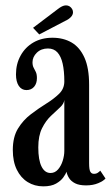

<svg xmlns="http://www.w3.org/2000/svg" viewBox="-20 -666 404 697"><path d="M137 10.5Q105.5 10.5 80.5 -5Q55.5 -20.5 41 -50Q26.5 -79.5 26.5 -121.5Q26.5 -168.5 45.2 -199.2Q64 -230 92 -251.2Q120 -272.5 147.8 -289.8Q175.5 -307 194.5 -325.5Q213.5 -344 213.5 -370.5Q213.5 -408 207.5 -434.8Q201.5 -461.5 188.5 -475.8Q175.5 -490 154 -490Q129.5 -490 113.8 -474.8Q98 -459.5 98 -440Q98 -428 102 -420.5Q106 -413 110 -404.8Q114 -396.5 114 -382.5Q114 -363 103.8 -351Q93.5 -339 76 -339Q58.5 -339 48.2 -354.2Q38 -369.5 38 -396Q38 -434 54.8 -464.2Q71.5 -494.5 101.2 -511.8Q131 -529 170.5 -529Q210 -529 239.8 -511.8Q269.5 -494.5 286.5 -457Q303.5 -419.5 303.5 -358V-73.5Q303.5 -50.5 307.8 -42.8Q312 -35 321 -35Q329.5 -35 335.2 -39Q341 -43 344 -46.5L363 -18Q355.5 -9 336.5 -1Q317.5 7 292.5 7Q267.5 7 252.8 -0.5Q238 -8 230.8 -19.5Q223.5 -31 221.5 -42.5Q219 -35 210 -22.2Q201 -9.5 183.5 0.5Q166 10.5 137 10.5ZM163.5 -38Q179.5 -38 190.8 -51Q202 -64 207.8 -82.8Q213.5 -101.5 213.5 -118V-303Q212 -289 197.5 -275.8Q183 -262.5 164.8 -245.2Q146.5 -228 132.8 -200.8Q119 -173.5 119 -131Q119 -85 130.8 -61.5Q142.5 -38 163.5 -38ZM122.5 -541 100 -565 190.5 -633.5Q197.5 -639 205 -642.8Q212.5 -646.5 219.5 -646.5Q227 -646.5 232.8 -642.8Q238.5 -639 242 -633Q245 -627.5 245 -621.5Q245 -612 237 -603.8Q229 -595.5 216.5 -590Z"/></svg>

Font: Imbue Thin 10pt Medium
Style: Regular
Weight: 500
Version: Version 1.102